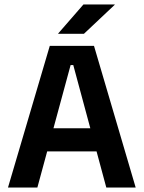

<svg xmlns="http://www.w3.org/2000/svg" viewBox="-20 -846 648 866"><path d="M16 0 204.5 -639H404L592 0H459.5L310.5 -552.5H298.5L148.5 0ZM159 -163V-267.5H448V-163ZM356.5 -826H497.5V-824.5L358.5 -693.5H242.5V-695Z"/></svg>

Font: Anek Telugu SemiBold
Style: Regular
Weight: 600
Designer: Omkar Bhoir (Telugu), Yesha Goshar (Latin)
Foundry: Ek Type
Version: Version 1.003